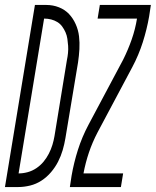

<svg xmlns="http://www.w3.org/2000/svg" viewBox="-60 -755 629 775"><path d="M-40 0 81 -735H127Q154 -735 178 -725.5Q202 -716 218.5 -698.5Q235 -681 245.5 -657.5Q256 -634 259 -608.5Q262 -583 260.5 -556.5Q259 -530 255 -503L204 -197Q200 -173 193 -149Q186 -125 174.5 -102.5Q163 -80 146 -60Q129 -40 107.5 -26Q86 -12 61.5 -6Q37 0 13 0ZM15 -55Q33 -55 51.5 -60Q70 -65 86.5 -76Q103 -87 115.5 -102Q128 -117 137 -134.5Q146 -152 151.5 -170Q157 -188 160 -206L210 -512Q213 -526 214.5 -541Q216 -556 215 -570Q214 -584 212 -598Q210 -612 204.5 -624.5Q199 -637 191 -648Q183 -659 171.5 -666Q160 -673 146.5 -676.5Q133 -680 118 -680ZM222 0 229 -46Q238 -98 254.5 -150Q271 -202 297 -251L437 -514Q457 -554 471.5 -595.5Q486 -637 493 -680H334L343 -735H549L542 -689Q533 -637 516.5 -585Q500 -533 474 -484L334 -221Q313 -181 299 -139.5Q285 -98 277 -55H437L428 0Z"/></svg>

Font: Iosevka Curly Light
Style: Italic
Weight: 300
Italic angle: -9°
Monospace: yes
Designer: Belleve Invis
Foundry: Belleve Invis
Version: Version 22.1.2; ttfautohint (v1.8.4)